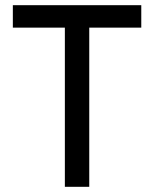

<svg xmlns="http://www.w3.org/2000/svg" viewBox="-20 -720 594 740"><path d="M230 0V-613.5H29.5V-700H524.5V-613.5H324V0Z"/></svg>

Font: Geologica Cursive Light
Style: Regular
Weight: 300
Designer: Sindre Bremnes, Frode Helland
Foundry: Monokrom Skriftforlag AS
Version: Version 1.010;gftools[0.9.28]